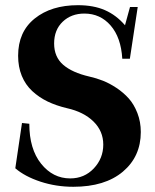

<svg xmlns="http://www.w3.org/2000/svg" viewBox="-20 -696 589 729"><path d="M258.3 13.2Q192.9 13.2 133.5 -6.3Q74.2 -25.9 38.1 -57.1L63.5 -229L91.3 -226.1Q91.3 -130.4 136 -74.5Q180.7 -18.6 246.6 -18.6Q300.3 -18.6 336.2 -56.6Q372.1 -94.7 372.1 -147Q372.1 -198.2 335 -234.6Q297.9 -271 234.4 -285.2Q193.4 -294.9 160.9 -310.5Q128.4 -326.2 102.5 -350.1Q76.7 -374 62.7 -408Q48.8 -441.9 48.8 -484.4Q48.8 -575.2 111.8 -625.7Q174.8 -676.3 275.9 -676.3Q335.4 -676.3 378.4 -657.5Q421.4 -638.7 454.6 -600.1L473.6 -669.4H502.9L473.1 -473.1H444.3Q439.5 -553.7 400.1 -599.1Q360.8 -644.5 300.3 -644.5Q250.5 -644.5 218 -613.5Q185.5 -582.5 185.5 -530.8Q185.5 -480 219.7 -450.2Q253.9 -420.4 319.3 -405.3Q345.7 -399.4 370.6 -389.6Q395.5 -379.9 422.4 -362.1Q449.2 -344.2 469 -322Q488.8 -299.8 501.7 -266.6Q514.6 -233.4 514.6 -194.8Q514.6 -101.6 446.5 -44.2Q378.4 13.2 258.3 13.2Z"/></svg>

Font: Elstob
Style: Bold
Weight: 700
Designer: Peter S. Baker
Version: Version 1.015